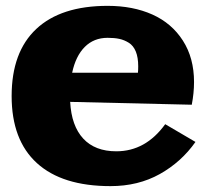

<svg xmlns="http://www.w3.org/2000/svg" viewBox="-20 -630 710 660"><path d="M350.1 -609.9Q437 -609.9 503.7 -580.1Q570.3 -550.3 608.6 -490.5Q647 -430.7 647 -348.1Q647 -310.1 639.2 -270L221.2 -279.8Q225.6 -197.3 266.1 -153.6Q306.6 -109.9 379.9 -109.9Q480.5 -109.9 547.9 -203.1L651.9 -142.1Q603.5 -73.2 529.3 -31.7Q455.1 9.8 359.9 9.8Q193.8 9.8 106.9 -69.3Q20 -148.4 20 -299.8Q20 -451.2 104.7 -530.5Q189.5 -609.9 350.1 -609.9ZM350.1 -500Q302.7 -500 271.5 -468.8Q240.2 -437.5 228 -379.9H454.1Q455.1 -387.7 455.1 -401.9Q455.1 -432.6 446.8 -452.9Q438.5 -473.1 422.9 -482.9Q407.2 -492.7 390.4 -496.3Q373.5 -500 350.1 -500Z"/></svg>

Font: Zantroke
Style: Regular
Weight: 500
Foundry: gluk
Version: Version 0.36